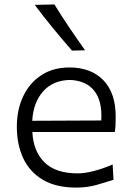

<svg xmlns="http://www.w3.org/2000/svg" viewBox="-20 -832 589 863"><path d="M323.2 11.2Q231.9 11.2 172.6 -23.9Q113.3 -59.1 84.5 -120.8Q55.7 -182.6 55.7 -261.7Q55.7 -339.4 84.5 -399.7Q113.3 -460 166.3 -494.4Q219.2 -528.8 292.5 -528.8Q388.7 -528.8 444.3 -471.7Q500 -414.6 500 -308.1Q500 -288.1 499.3 -271.2Q498.5 -254.4 496.1 -238.8H125.5Q129.4 -152.8 179.4 -102.8Q229.5 -52.7 329.6 -52.7Q361.3 -52.7 403.3 -63.7Q445.3 -74.7 486.3 -92.8L490.2 -23.9Q460 -14.2 416.5 -1.5Q373 11.2 323.2 11.2ZM435.1 -290.5Q440.4 -377.9 403.6 -424.1Q366.7 -470.2 293.5 -472.7Q217.3 -470.7 173.3 -420.7Q129.4 -370.6 125 -289.1ZM303.7 -604.5Q259.3 -655.3 217.3 -706.5Q175.3 -757.8 136.2 -810.1L224.6 -812Q256.3 -760.3 291 -709Q325.7 -657.7 362.3 -606Z"/></svg>

Font: Pinar DS1 Regular
Style: Regular
Weight: 400
Designer: Amin Abedi
Version: Version 3.000